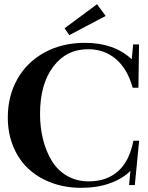

<svg xmlns="http://www.w3.org/2000/svg" viewBox="-20 -880 706 913"><path d="M309.6 -712.9 287.1 -745.6 441.4 -859.9 482.4 -804.2ZM366.2 13.2Q291 13.2 226.8 -10.3Q162.6 -33.7 116.2 -76.4Q69.8 -119.1 43.5 -182.1Q17.1 -245.1 17.1 -321.3Q17.1 -422.9 62.3 -503.4Q107.4 -584 191.2 -630.1Q274.9 -676.3 383.3 -676.3Q522.9 -676.3 606.4 -598.1L613.3 -668.9H641.1L638.2 -462.9H610.8Q586.4 -551.8 531.5 -598.9Q476.6 -646 398.9 -646Q295.4 -646 232.9 -562.7Q170.4 -479.5 170.4 -338.4Q170.4 -273.9 184.6 -217.3Q198.7 -160.6 226.3 -115.2Q253.9 -69.8 299.1 -43.7Q344.2 -17.6 402.3 -17.6Q486.8 -17.6 541.3 -65.7Q595.7 -113.8 614.3 -210.9H641.6L621.1 0H593.8L600.1 -67.4Q561.5 -29.3 501.7 -8.1Q441.9 13.2 366.2 13.2Z"/></svg>

Font: Elstob 18pt SemiBold
Style: Regular
Weight: 600
Designer: Peter S. Baker
Version: Version 1.015